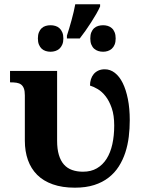

<svg xmlns="http://www.w3.org/2000/svg" viewBox="-20 -868 673 898"><path d="M330.1 9.8Q271 9.8 226.8 -5.9Q182.6 -21.5 153.8 -50.3Q125 -79.1 110.6 -119.6Q96.2 -160.2 96.2 -210V-421.9Q96.2 -441.9 91.8 -453.9Q87.4 -465.8 78.9 -472.4Q70.3 -479 57.4 -481Q44.4 -482.9 26.9 -482.9V-536.1H247.1V-210Q247.1 -170.9 255.4 -143.3Q263.7 -115.7 279.1 -98.4Q294.4 -81.1 317.1 -73Q339.8 -64.9 368.2 -64.9Q405.8 -64.9 433.1 -80.8Q460.4 -96.7 478.5 -125.2Q496.6 -153.8 505.4 -193.6Q514.2 -233.4 514.2 -280.8Q514.2 -328.6 502.7 -362.1Q491.2 -395.5 474.1 -417.5Q457 -439.5 437.3 -451.2Q417.5 -462.9 400.9 -467.8Q400.9 -483.4 405.3 -497.3Q409.7 -511.2 418.2 -521.5Q426.8 -531.7 439.7 -537.8Q452.6 -543.9 470.2 -543.9Q495.6 -543.9 517.1 -527.3Q538.6 -510.7 554 -479.7Q569.3 -448.7 578.1 -404.8Q586.9 -360.8 586.9 -306.2Q586.9 -267.1 582.3 -228.5Q577.6 -189.9 566.2 -154.8Q554.7 -119.6 535.6 -89.6Q516.6 -59.6 488 -37.4Q459.5 -15.1 420.7 -2.7Q381.8 9.8 330.1 9.8ZM293 -701.2Q297.9 -716.3 303.5 -734.9Q309.1 -753.4 314.5 -773.2Q319.8 -793 324.5 -812.3Q329.1 -831.5 332 -848.1H448.2V-837.9Q441.4 -822.3 430.4 -803Q419.4 -783.7 406.2 -763.4Q393.1 -743.2 379.4 -723.6Q365.7 -704.1 353 -688H293ZM157.2 -688Q157.2 -705.1 162.1 -717Q167 -729 175 -736.3Q183.1 -743.7 193.8 -746.8Q204.6 -750 216.3 -750Q228 -750 238.8 -746.8Q249.5 -743.7 257.8 -736.3Q266.1 -729 271.2 -717Q276.4 -705.1 276.4 -688Q276.4 -671.4 271.2 -659.4Q266.1 -647.5 257.8 -640.1Q249.5 -632.8 238.8 -629.4Q228 -626 216.3 -626Q204.6 -626 193.8 -629.4Q183.1 -632.8 175 -640.1Q167 -647.5 162.1 -659.4Q157.2 -671.4 157.2 -688ZM402.3 -688Q402.3 -705.1 407.2 -717Q412.1 -729 420.4 -736.3Q428.7 -743.7 439.5 -746.8Q450.2 -750 462.4 -750Q473.6 -750 484.1 -746.8Q494.6 -743.7 502.9 -736.3Q511.2 -729 516.1 -717Q521 -705.1 521 -688Q521 -671.4 516.1 -659.4Q511.2 -647.5 502.9 -640.1Q494.6 -632.8 484.1 -629.4Q473.6 -626 462.4 -626Q450.2 -626 439.5 -629.4Q428.7 -632.8 420.4 -640.1Q412.1 -647.5 407.2 -659.4Q402.3 -671.4 402.3 -688Z"/></svg>

Font: Droids
Style: b
Weight: 700
Foundry: Ascender Corporation
Version: Version 1.00 build 113